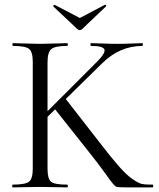

<svg xmlns="http://www.w3.org/2000/svg" viewBox="-20 -812 690 832"><path d="M211 -784Q210 -785 211 -787Q212 -789 214 -790Q216 -791 217 -791L326 -734L434 -791Q436 -793 439 -789.5Q442 -786 439 -784L337 -687Q326 -676 314 -687ZM641 0H529Q490 0 483 -3Q473 -8 443 -51Q408 -100 372 -145L219 -338L186 -306V-81Q186 -37 201 -24.5Q216 -12 271 -12Q274 -12 274 -6Q274 0 271 0Q257 0 217.5 -1Q178 -2 153 -2Q130 -2 89.5 -1Q49 0 35 0Q33 0 33 -6Q33 -12 35 -12Q90 -12 106 -25Q122 -38 122 -81V-544Q122 -587 106 -600Q90 -613 36 -613Q34 -613 34 -619Q34 -625 36 -625Q51 -625 90.5 -623.5Q130 -622 153 -622Q178 -622 218 -623.5Q258 -625 271 -625Q274 -625 274 -619Q274 -613 271 -613Q218 -613 202 -599Q186 -585 186 -542V-330L400 -544Q438 -582 432.5 -597.5Q427 -613 374 -613Q372 -613 372 -619Q372 -625 374 -625Q388 -625 424 -623.5Q460 -622 490 -622Q519 -622 552 -623.5Q585 -625 597 -625Q599 -625 599 -619Q599 -613 597 -613Q499 -613 423 -538L265 -383L409 -198Q462 -129 496 -90.5Q530 -52 555.5 -35Q581 -18 594 -15Q607 -12 633 -12Q638 -12 641 -12Q644 -12 644 -6Q644 0 641 0Z"/></svg>

Font: Cormorant
Style: Regular
Weight: 400
Designer: Christian Thalmann (Catharsis Fonts)
Version: Version 1.000;PS 001.000;hotconv 1.0.70;makeotf.lib2.5.58329